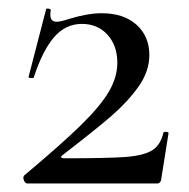

<svg xmlns="http://www.w3.org/2000/svg" viewBox="-20 -430 442 450"><path d="M255 -283Q255 -323 232 -348.5Q209 -374 172 -374Q133 -374 106 -342Q79 -310 59 -248Q59 -247 55 -247Q46 -247 47 -250L88 -408Q88 -410 92 -410Q95 -410 97.5 -408.5Q100 -407 99 -406Q98 -402 98 -395Q98 -379 113 -379Q122 -379 143 -386Q186 -399 218 -399Q270 -399 300 -372Q330 -345 330 -301Q330 -263 305 -227.5Q280 -192 242 -159Q204 -126 126 -66Q122 -63 123.5 -61Q125 -59 130 -59Q231 -59 273 -62Q315 -65 335.5 -77Q356 -89 363 -119Q363 -121 368 -121Q375 -121 375 -118L358 -11Q358 -7 355.5 -3.5Q353 0 349 0H44Q39 0 36 -7.5Q33 -15 37 -19Q124 -92 169.5 -136.5Q215 -181 235 -215Q255 -249 255 -283Z"/></svg>

Font: Cormorant Garamond Medium
Style: Regular
Weight: 500
Designer: Christian Thalmann (Catharsis Fonts)
Foundry: Catharsis Fonts
Version: Version 4.000